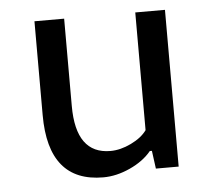

<svg xmlns="http://www.w3.org/2000/svg" viewBox="-41 -498 616 554"><g transform="rotate(-5 267.0 -221.0)"><path d="M370 -454H456V0H390L383 -52H377Q354 -24 314.5 -6Q275 12 237 12Q78 12 78 -182V-454H164V-201Q164 -62 264 -62Q293 -62 324 -77Q355 -92 370 -113Z"/></g></svg>

Font: TajawalTap Med
Style: Regular
Weight: 500
Designer: Boutros Fonts
Foundry: Created by Boutros International 2017
Version: Version 2.700